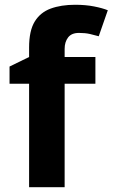

<svg xmlns="http://www.w3.org/2000/svg" viewBox="-20 -836 472 805"><path d="M380 -485H251V-51H102V-485H20V-557L102 -597V-637Q102 -707 125.5 -745.5Q149 -784 192.5 -800Q236 -816 295 -816Q339 -816 374.5 -809Q410 -802 432 -793L394 -684Q377 -689 357 -693.5Q337 -698 311 -698Q280 -698 265.5 -679Q251 -660 251 -631V-597H380Z"/></svg>

Font: Noto Sans Tamil UI
Style: Regular
Weight: 400
Designer: Jelle Bosma - Monotype Design Team
Foundry: Monotype Imaging Inc.
Version: Version 2.004